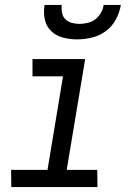

<svg xmlns="http://www.w3.org/2000/svg" viewBox="-20 -760 540 780"><path d="M376 0H26L25 -70H173L236 -450H112V-520H326L251 -70H375ZM293 -600Q263 -600 235 -607.5Q207 -615 187.5 -634Q168 -653 162 -681.5Q156 -710 161 -740H231Q229 -724 232 -708Q235 -692 246 -681.5Q257 -671 272 -667Q287 -663 303 -663Q319 -663 336 -667Q353 -671 367 -681.5Q381 -692 390 -708Q399 -724 401 -740H471Q466 -710 451 -681.5Q436 -653 410.5 -634Q385 -615 354 -607.5Q323 -600 293 -600Z"/></svg>

Font: Iosevka Term Curly Oblique
Style: Regular
Weight: 400
Italic angle: -9°
Designer: Belleve Invis
Foundry: Belleve Invis
Version: Version 32.3.0